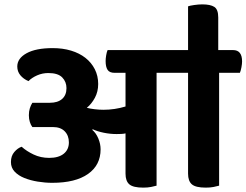

<svg xmlns="http://www.w3.org/2000/svg" viewBox="-20 -847 1127 878"><path d="M982 -514V2Q972 5 956.5 8Q941 11 921 11Q875 11 857.5 -4Q840 -19 840 -53V-514H696V2Q686 5 670.5 8Q655 11 635 11Q589 11 571.5 -4Q554 -19 554 -53V-237Q545 -235 535 -234.5Q525 -234 513 -234Q484 -234 454.5 -240Q425 -246 404 -256L402 -253Q419 -239 429.5 -214Q440 -189 440 -164Q440 -92 382.5 -51.5Q325 -11 219 -11Q186 -11 152.5 -16.5Q119 -22 91.5 -33Q64 -44 47 -62Q30 -80 30 -106Q30 -134 45.5 -152Q61 -170 79 -176Q101 -156 133.5 -140.5Q166 -125 205 -125Q248 -125 271.5 -144Q295 -163 295 -196Q295 -227 276 -246.5Q257 -266 222 -266H128Q121 -275 116.5 -289Q112 -303 112 -320Q112 -338 116.5 -352Q121 -366 128 -377H208Q244 -377 264 -394.5Q284 -412 284 -444Q284 -473 264.5 -493Q245 -513 201 -513Q174 -513 150 -502.5Q126 -492 110 -476Q87 -486 73 -503Q59 -520 59 -543Q59 -580 101.5 -603.5Q144 -627 221 -627Q267 -627 305 -615.5Q343 -604 370.5 -582.5Q398 -561 413.5 -530.5Q429 -500 429 -463Q429 -428 414 -400Q399 -372 377 -354Q392 -350 413 -347.5Q434 -345 453 -345Q504 -345 554 -360V-514H504Q481 -514 472 -527.5Q463 -541 463 -568Q463 -579 465.5 -594Q468 -609 472 -618H840V-818Q847 -821 867.5 -824Q888 -827 905 -827Q942 -827 960 -815.5Q978 -804 978 -767V-618H1046Q1087 -618 1087 -566Q1087 -555 1084 -539Q1081 -523 1077 -514Z"/></svg>

Font: Baloo 2
Style: Bold
Weight: 700
Designer: Sarang Kulkarni and Ek Type
Foundry: Ek Type
Version: Version 1.640;hotconv 1.0.111;makeotfexe 2.5.65597; ttfautoh